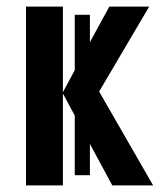

<svg xmlns="http://www.w3.org/2000/svg" viewBox="-20 -563 487 583"><path d="M59 0V-543H171V-283L207 -350V-518H253V-435L312 -543H433L281 -285L445 0H321L253 -126V-31H207V-212L171 -279V0Z"/></svg>

Font: Noto Sans ExtraCondensed SemiBold
Style: Regular
Weight: 600
Width: 2
Designer: Monotype Design Team
Foundry: Monotype Imaging Inc.
Version: Version 2.013; ttfautohint (v1.8.4.7-5d5b)